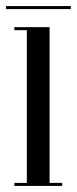

<svg xmlns="http://www.w3.org/2000/svg" viewBox="-33 -613 254 633"><path d="M14.5 0V-10H55.5V-513.5H14.5V-523.5H130.5V-10H172V0ZM-13 -583V-593H200.5V-583Z"/></svg>

Font: Imbue 100pt
Style: Regular
Weight: 400
Designer: Tyler Finck
Foundry: Etcetera Type Company
Version: Version 1.102; ttfautohint (v1.8.3)